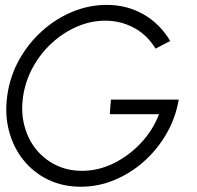

<svg xmlns="http://www.w3.org/2000/svg" viewBox="-20 -732 786 766"><path d="M302.5 13Q230.5 13 172 -15.2Q113.5 -43.5 73.2 -93.8Q33 -144 15.8 -209.8Q-1.5 -275.5 9 -350.5Q19.5 -427 56 -492.8Q92.5 -558.5 147.5 -608Q202.5 -657.5 269 -685Q335.5 -712.5 405.5 -712.5Q486.5 -712.5 552.5 -674.8Q618.5 -637 659 -568.5L600.5 -538Q568 -592 515 -620.8Q462 -649.5 400.5 -649.5Q342.5 -649.5 287.8 -626Q233 -602.5 187.8 -561.2Q142.5 -520 112.2 -465.5Q82 -411 72.5 -349.5Q63 -288 76.5 -233.8Q90 -179.5 122.2 -138.5Q154.5 -97.5 201.8 -74Q249 -50.5 307.5 -50.5Q372.5 -50.5 433.5 -80.5Q494.5 -110.5 542.2 -161.5Q590 -212.5 614.5 -276.5H418L422.5 -334.5H693Q681 -263 645 -200Q609 -137 555.5 -89Q502 -41 437 -14Q372 13 302.5 13Z"/></svg>

Font: Urbanist Light
Style: Italic
Weight: 300
Italic angle: -8°
Designer: Corey Hu
Foundry: Corey Hu
Version: Version 1.330; ttfautohint (v1.8.4.7-5d5b)